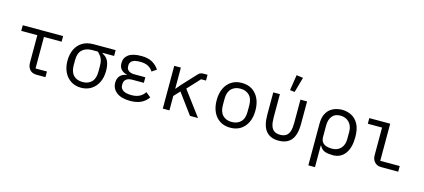

<svg xmlns="http://www.w3.org/2000/svg" viewBox="-70 -1409 4939 2238"><g transform="rotate(15 2400.0 -290.0)"><path d="M365 0Q307 0 279 -33Q251 -66 251 -118V-448H57V-516H544V-448H331V-68H469V0Z M1040 -446V-439Q1090 -416 1111.5 -370.5Q1133 -325 1133 -252Q1133 -173 1103.5 -113.5Q1074 -54 1021.5 -21Q969 12 900 12Q831 12 778.5 -21Q726 -54 696.5 -113.5Q667 -173 667 -252Q667 -331 695.5 -390.5Q724 -450 778.5 -483Q833 -516 912 -516H1178V-446ZM912 -446Q837 -446 794 -405.5Q751 -365 751 -283V-221Q751 -139 791 -98Q831 -57 900 -57Q969 -57 1009 -98Q1049 -139 1049 -221V-283Q1049 -325 1042.5 -352Q1036 -379 1021.5 -400.5Q1007 -422 982 -446Z M1492 12Q1387 12 1329 -32Q1271 -76 1271 -150Q1271 -199 1298 -231Q1325 -263 1377 -270V-274Q1332 -285 1307 -313Q1282 -341 1282 -389Q1282 -454 1332.5 -491Q1383 -528 1486 -528Q1566 -528 1617 -500Q1668 -472 1702 -421L1646 -383Q1624 -419 1587 -439Q1550 -459 1490 -459Q1423 -459 1395 -438.5Q1367 -418 1367 -385V-373Q1367 -338 1392 -319Q1417 -300 1465 -300H1594V-233H1455Q1407 -233 1381.5 -212.5Q1356 -192 1356 -153V-139Q1356 -103 1388.5 -80Q1421 -57 1492 -57Q1549 -57 1588 -77.5Q1627 -98 1651 -136L1710 -88Q1677 -40 1624.5 -14Q1572 12 1492 12Z M1885 0V-516H1965V-263H1969L2019 -322L2172 -487Q2187 -504 2202 -510Q2217 -516 2238 -516H2287V-446H2228L2089 -296L2310 0H2213L2032 -246L1965 -174V0Z M2700 12Q2628 12 2575.5 -21.5Q2523 -55 2494.5 -115.5Q2466 -176 2466 -258Q2466 -340 2494.5 -400.5Q2523 -461 2575.5 -494.5Q2628 -528 2700 -528Q2773 -528 2825 -494.5Q2877 -461 2905.5 -400.5Q2934 -340 2934 -258Q2934 -176 2905.5 -115.5Q2877 -55 2825 -21.5Q2773 12 2700 12ZM2700 -57Q2767 -57 2808 -97.5Q2849 -138 2849 -221V-295Q2849 -378 2808 -418.5Q2767 -459 2700 -459Q2633 -459 2592 -418.5Q2551 -378 2551 -295V-221Q2551 -138 2592 -97.5Q2633 -57 2700 -57Z M3160 -234Q3160 -174 3172.5 -135Q3185 -96 3212.5 -77.5Q3240 -59 3284 -59Q3328 -59 3355.5 -77.5Q3383 -96 3395.5 -135Q3408 -174 3408 -234V-516H3488V-246Q3488 -113 3436.5 -50.5Q3385 12 3284 12Q3183 12 3131.5 -50.5Q3080 -113 3080 -246V-516H3160ZM3319 -585 3262 -592 3291 -780 3371 -769Z M3695 -302Q3695 -374 3717.5 -419Q3740 -464 3774 -487.5Q3808 -511 3844 -519.5Q3880 -528 3907 -528Q3970 -528 4023 -501Q4076 -474 4107.5 -415Q4139 -356 4139 -258Q4139 -131 4086 -59.5Q4033 12 3938 12Q3884 12 3844 -1Q3804 -14 3779 -61H3775V200H3695ZM3907 -59Q3977 -59 4015.5 -101.5Q4054 -144 4054 -214V-302Q4054 -372 4013.5 -414.5Q3973 -457 3907 -457Q3841 -457 3808 -414.5Q3775 -372 3775 -302V-165Q3775 -125 3793 -101.5Q3811 -78 3841.5 -68.5Q3872 -59 3907 -59Z M4726 0H4521Q4469 0 4440 -32.5Q4411 -65 4411 -114V-448H4239V-516H4491V-68H4726Z"/></g></svg>

Font: Lilex
Style: Regular
Weight: 400
Monospace: yes
Designer: Mike Abbink, Paul van der Laan, Pieter van Rosmalen, Mikhael Khrustik
Foundry: Mikhael Khrustik
Version: Version 2.510